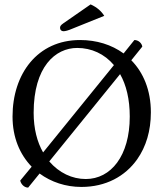

<svg xmlns="http://www.w3.org/2000/svg" viewBox="-20 -840 742 873"><path d="M108 13 160 -51C213 -12 279 10 350 10C461 10 549 -38 604 -116C644 -173 666 -245 666 -329C666 -430 632 -510 577 -566L627 -628C625 -643 610 -658 591 -658L542 -597C487 -637 419 -658 344 -658C150 -658 37 -504 37 -310C37 -215 70 -138 124 -82L72 -19C75 -4 89 13 108 13ZM526 -503C554 -454 570 -389 570 -310C570 -131 484 -26 370 -26C308 -26 249 -54 204 -106ZM331 -622C396 -622 455 -595 498 -544L176 -147C149 -194 133 -255 133 -327C133 -537 232 -622 331 -622ZM392 -820 268 -734C255 -725 253 -720 253 -713C253 -705 259 -698 268 -698C277 -698 289 -701 310 -710L454 -768C441 -789 421 -807 392 -820Z"/></svg>

Font: Libertinus Serif
Style: Regular
Weight: 400
Designer: Philipp H. Poll, Khaled Hosny
Foundry: Caleb Maclennan
Version: Version 7.050;RELEASE